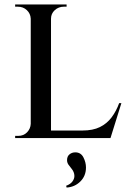

<svg xmlns="http://www.w3.org/2000/svg" viewBox="-20 -620 580 862"><path d="M209 -600V0H118V-600ZM466 -34 473 0H207V-34ZM525 -157 476 0H317L350 -34Q397 -34 428.5 -49.5Q460 -65 481 -93Q502 -121 515 -157ZM120 -64 131 0H48V-10Q48 -10 54.5 -10Q61 -10 62 -10Q86 -10 101.5 -26Q117 -42 118 -64ZM206 -536V-600H279V-590Q278 -590 272.5 -590Q267 -590 267 -590Q243 -590 226 -574.5Q209 -559 209 -536ZM120 -536H118Q117 -559 100.5 -574.5Q84 -590 60 -590Q60 -590 54 -590Q48 -590 48 -590V-600H120ZM281 99Q281 82 292 73Q303 64 318 64Q343 64 354.5 86.5Q366 109 366 132Q366 170 340.5 195Q315 220 279 222L277 214Q296 207 305 195Q314 183 314 170Q314 161 310.5 152.5Q307 144 301 137Q294 129 287.5 119.5Q281 110 281 99Z"/></svg>

Font: Cinzel Eorzea
Style: Regular
Weight: 500
Designer: Natanael Gama
Version: Version 2.000